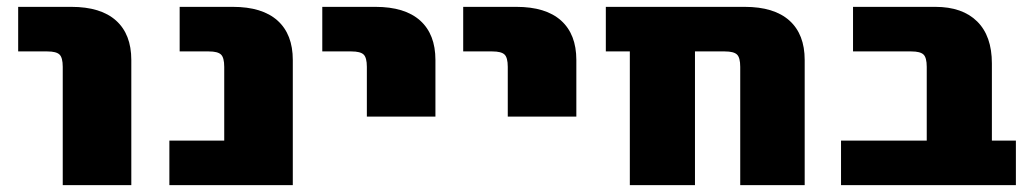

<svg xmlns="http://www.w3.org/2000/svg" viewBox="-20 -540 3021 560"><path d="M33 -390V-520H188Q274 -520 318.5 -480Q363 -440 363 -365V0H163V-345Q163 -372 153.5 -381Q144 -390 118 -390Z M834 -365V0H474V-130H634V-345Q634 -372 624.5 -381Q615 -390 589 -390H504V-520H659Q745 -520 789.5 -480Q834 -440 834 -365Z M920 -390V-520H1075Q1161 -520 1205.5 -480Q1250 -440 1250 -365V-200H1050V-345Q1050 -372 1040.5 -381Q1031 -390 1005 -390Z M1331 -390V-520H1486Q1572 -520 1616.5 -480Q1661 -440 1661 -365V-200H1461V-345Q1461 -372 1451.5 -381Q1442 -390 1416 -390Z M2139 -345Q2139 -372 2129.5 -381Q2120 -390 2094 -390H2007V0H1817V-390H1747V-520H2152Q2238 -520 2282.5 -480Q2327 -440 2327 -365V0H2139Z M2683 -345Q2683 -372 2673.5 -381Q2664 -390 2638 -390H2468V-520H2708Q2787 -520 2830 -477.5Q2873 -435 2873 -355V-130H2943V0H2433V-130H2683Z"/></svg>

Font: M PLUS 1p Black
Style: Regular
Weight: 900
Version: Version 1.061